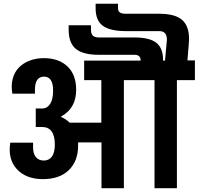

<svg xmlns="http://www.w3.org/2000/svg" viewBox="-20 -1003 1060 1024"><path d="M923.5 -575.6V0.9H804.1V-575.6H640.7V0.9H521.3V-243.7H396.6V-226.8Q396.6 -143.8 346.9 -95.6Q297.1 -47.4 208.1 -47.6Q119 -47.8 69.9 -101Q20.9 -154.2 34.8 -242H156.4V-217.2Q156.4 -183.3 171.4 -165.1Q186.4 -146.8 213.9 -146.8Q241.5 -146.8 257 -168.1Q272.4 -189.4 272.4 -232.4Q272.4 -325.8 203.7 -325.8H170.7V-424.4H204.6Q231.5 -424.4 247.4 -448.7Q263.2 -473.1 263.2 -520.4Q263.2 -594.3 214.8 -594.3Q166.4 -594.3 166.4 -523.9V-503.5H46Q38.2 -545.6 47.4 -581.5Q56.5 -617.3 79.3 -641.4Q102.1 -665.5 136.8 -679.2Q171.6 -692.9 213.7 -692.9Q293.2 -692.9 339.7 -648.8Q386.2 -604.7 386.2 -523.9Q386.2 -425.7 306.3 -381.8V-378.8Q331.9 -368.4 351.4 -348.8H520.4V-575.6H428.8V-679.8H730.2Q730.2 -710.7 697.7 -710.7H507.8Q422.7 -710.7 384.4 -742.4Q346.2 -774.1 346.2 -844.5V-868.4H465.2V-844.5Q465.2 -822.8 475.2 -813Q485.2 -803.2 507.8 -803.2H697.7Q778.9 -803.2 814.7 -774.1Q850.6 -745 849.7 -679.8H860.1Q862.3 -706.8 864.5 -728.7Q866.6 -750.7 867.5 -760.9Q868.4 -771.1 869 -778Q869.7 -785 869.9 -787.4Q870.1 -789.7 870.1 -791.1Q870.1 -837.1 830.1 -837.1H652Q566.5 -837.1 528.2 -865.6Q490 -894 490 -958.3V-983.1H609.5V-958.3Q609.5 -943.1 619.5 -936.4Q629.5 -929.6 652 -929.6H830.1Q912.7 -929.6 950.5 -897.5Q988.3 -865.3 988.3 -795.4Q988.3 -778.5 979.6 -680.7H1019.5V-575.6Z"/></svg>

Font: Puralecka Narrow
Style: Bold
Weight: 700
Designer: Hector Gatti, Marcela Romero, Pablo Cosgaya and Nicolas Silva
Version: Version 1.004;PS 001.004;hotconv 1.0.70;makeotf.lib2.5.58329